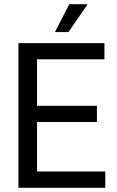

<svg xmlns="http://www.w3.org/2000/svg" viewBox="-20 -891 555 911"><path d="M67.4 0V-686.5H475.5V-609.6H155.7V-389.1H439.9V-312.2H155.7V-77.4H479.5V0ZM240.6 -738.7 308.9 -871.2H393.1L393.6 -867.7L304.7 -738.7Z"/></svg>

Font: Archivo SemiBold Condensed
Style: Regular
Weight: 600
Width: 3
Version: Version 2.001